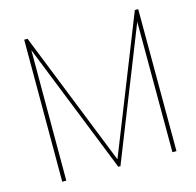

<svg xmlns="http://www.w3.org/2000/svg" viewBox="-103 -817 933 914"><g transform="rotate(-15 364.0 -360.0)"><path d="M113.5 -20V-10H93.5V-20V-700V-710H110.5L112.5 -704L375 -45L636.5 -704L638.5 -710H655.5V-700L656.5 -20V-10H636.5V-20L635.5 -653L382.7 -16L381 -10H369L367.3 -16L113.5 -653Z"/></g></svg>

Font: Nordica Plus
Style: NordicaClassicUltraLightCond
Weight: 300
Version: Version 1.01